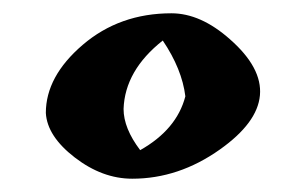

<svg xmlns="http://www.w3.org/2000/svg" viewBox="-20 -433 449 289"><path d="M225 -372Q168 -327 166 -269Q166 -240 191 -207Q246 -238 259 -288Q254 -329 225 -372ZM238 -413Q282 -413 326 -374Q424 -288 311 -208Q249 -164 179 -164Q134 -164 92.5 -196Q51 -228 49 -263Q49 -318 104.5 -365.5Q160 -413 238 -413Z"/></svg>

Font: Tillana
Style: Bold
Weight: 700
Designer: Lipi Raval (Devanagari, Latin), Jonny Pinhorn (Latin)
Foundry: Indian Type Foundry
Version: Version 2.002;PS 1.0;hotconv 1.0.79;makeotf.lib2.5.61930; tt